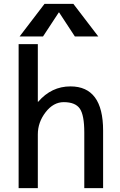

<svg xmlns="http://www.w3.org/2000/svg" viewBox="-20 -980 624 1000"><path d="M286 -915 204 -790H82L212 -960H362L492 -790H370L288 -915ZM177 -450H179Q248 -530 347 -530Q517 -530 517 -300V0H419V-290Q419 -381 395.5 -414.5Q372 -448 312 -448Q258 -448 217.5 -395.5Q177 -343 177 -280V0H77V-750H177Z"/></svg>

Font: M PLUS 1p Medium
Style: Regular
Weight: 500
Version: Version 1.062